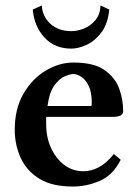

<svg xmlns="http://www.w3.org/2000/svg" viewBox="-20 -673 501 703"><path d="M133 -653Q135 -613 164.5 -586Q194 -559 241 -559Q264 -559 288.5 -569Q313 -579 330 -600Q347 -621 348 -653L380 -638Q375 -586 351.5 -554.5Q328 -523 297.5 -509Q267 -495 241 -495Q180 -495 142.5 -536Q105 -577 100 -638ZM397 -109 422 -88Q394 -32 346 -11Q298 10 246 10Q170 10 123.5 -19Q77 -48 55.5 -95.5Q34 -143 34 -198Q34 -275 66 -330Q98 -385 147.5 -414.5Q197 -444 249 -444Q323 -444 362 -417Q401 -390 416 -349.5Q431 -309 431 -266Q431 -245 392 -245H149V-219Q149 -170 167 -131Q185 -92 215.5 -69Q246 -46 285 -46Q314 -46 341.5 -60.5Q369 -75 397 -109ZM154 -285H314Q316 -287 316 -296Q316 -336 304.5 -359Q293 -382 277.5 -392Q262 -402 248 -402Q238 -402 218 -394Q198 -386 179.5 -361Q161 -336 154 -285Z"/></svg>

Font: Libertinus Serif SemiBold
Style: Regular
Weight: 600
Designer: Philipp H. Poll, Khaled Hosny
Foundry: Caleb Maclennan
Version: Version 7.051;RELEASE